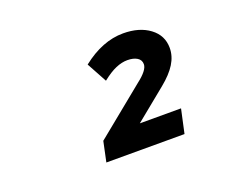

<svg xmlns="http://www.w3.org/2000/svg" viewBox="-68 -824 737 591"><g transform="rotate(-20 300.0 -528.0)"><path d="M192 -350 206 -416 368 -548Q385 -561 394.5 -573Q404 -585 404 -595Q404 -609 392 -616.5Q380 -624 360 -624Q342 -624 322 -615.5Q302 -607 277 -587L241 -653Q308 -706 376 -706Q429 -706 462.5 -681Q496 -656 496 -615Q496 -588 480.5 -563Q465 -538 433 -512L330 -428H465L448 -350Z"/></g></svg>

Font: Red Hat Mono
Style: Italic
Weight: 300
Italic angle: -12°
Monospace: yes
Designer: Pentagram, MCKL
Foundry: Pentagram, MCKL
Version: Version 1.023